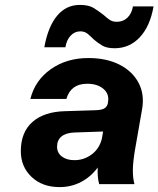

<svg xmlns="http://www.w3.org/2000/svg" viewBox="-20 -752 647 784"><path d="M306 -732Q343 -732 364 -718.5Q385 -705 403 -691Q415 -680 427 -671.5Q439 -663 457 -663Q483 -663 500.5 -680Q518 -697 523 -726H607Q593 -645 551 -600Q509 -555 448 -555Q416 -555 397.5 -566Q379 -577 364 -590Q351 -603 338.5 -613.5Q326 -624 308 -624Q285 -624 268.5 -606.5Q252 -589 247 -559H161Q176 -643 213 -687.5Q250 -732 306 -732ZM531 -139Q523 -91 522.5 -58.5Q522 -26 529 0H385Q377 -29 379 -68Q351 -30 311 -9Q271 12 223 12Q153 12 109 -29.5Q65 -71 65 -135Q65 -212 112.5 -254Q160 -296 246 -298L372 -302Q395 -303 405.5 -309Q416 -315 420 -328L421 -335Q427 -368 402.5 -389Q378 -410 336 -410Q269 -410 251 -348H104Q123 -424 187.5 -469.5Q252 -515 341 -515Q415 -515 468 -488Q521 -461 546 -413.5Q571 -366 560 -305ZM213 -153Q213 -128 232.5 -113Q252 -98 284 -98Q323 -98 354.5 -121.5Q386 -145 396 -186L401 -215L285 -211Q250 -210 231.5 -195Q213 -180 213 -153Z"/></svg>

Font: Overused Grotesk
Style: Bold Italic
Weight: 700
Italic angle: -10°
Version: Version 0.003